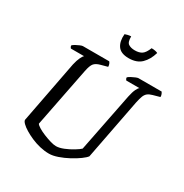

<svg xmlns="http://www.w3.org/2000/svg" viewBox="-204 -1070 1174 1227"><g transform="rotate(30 383.0 -456.0)"><path d="M329 0Q296 0 262 -8Q228 -16 197 -29.5Q166 -43 141.5 -58Q117 -73 103 -87Q89 -101 89 -111L177 -570Q185 -605 195.5 -626.5Q206 -648 213 -652H115Q113 -654 110 -659Q107 -664 107 -671Q114 -678 127.5 -685.5Q141 -693 154.5 -698.5Q168 -704 174 -704H368Q372 -700 376 -691Q380 -682 380 -670L332 -657Q301 -649 287 -633Q273 -617 264 -571L178 -134Q183 -125 202.5 -113Q222 -101 249 -90Q276 -79 301.5 -71.5Q327 -64 344 -64Q368 -64 400 -77Q432 -90 460.5 -107.5Q489 -125 500 -136L586 -570Q594 -608 604 -628Q614 -648 621 -652H524Q522 -654 519 -659Q516 -664 516 -671Q523 -678 537 -685.5Q551 -693 564.5 -698.5Q578 -704 583 -704H755Q758 -700 762 -691Q766 -682 766 -670L716 -656Q694 -650 681.5 -640Q669 -630 662 -612Q655 -594 648 -561L562 -115Q553 -102 526.5 -82.5Q500 -63 464.5 -44Q429 -25 393 -12.5Q357 0 329 0ZM465 -783Q407 -783 384 -815.5Q361 -848 366 -903Q371 -905 384 -908.5Q397 -912 410 -912Q409 -869 427.5 -857.5Q446 -846 474 -846Q506 -846 525.5 -859Q545 -872 561 -912Q578 -912 590.5 -909Q603 -906 607 -903Q591 -848 557.5 -815.5Q524 -783 465 -783Z"/></g></svg>

Font: Texturina 12pt Medium
Style: Italic
Weight: 500
Italic angle: -11°
Designer: Guillermo Torres Carreño
Foundry: Omnibus-Type
Version: Version 1.002